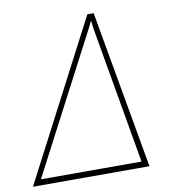

<svg xmlns="http://www.w3.org/2000/svg" viewBox="-93 -781 761 851"><g transform="rotate(-10 287.0 -355.5)"><path d="M356.9 -710.9H385.3L511.2 0H-13.2ZM27.3 -26.4H480L372.1 -647L368.2 -681.2L351.6 -647Z"/></g></svg>

Font: Roboto Mono Thin
Style: Italic
Weight: 250
Designer: Google
Version: Version 2.000985; 2015; ttfautohint (v1.3)